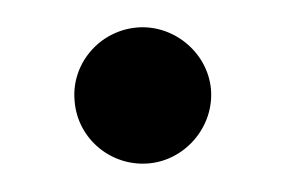

<svg xmlns="http://www.w3.org/2000/svg" viewBox="-29 -437 355 239"><g transform="rotate(-5 149.0 -318.0)"><path d="M148.8 -233.3C194.2 -233.3 233.7 -271.3 234 -318.5C233.7 -365.1 194.2 -403.1 148.8 -403.1C101.9 -403.1 63.2 -365.1 63.6 -318.5C63.2 -271.3 101.9 -233.3 148.8 -233.3Z"/></g></svg>

Font: Magic Ui Pro
Style: Bold
Weight: 700
Designer: Stefan Endress, Andreas Faust
Version: Version 1.000;FEAKit 1.0